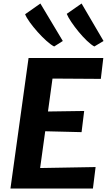

<svg xmlns="http://www.w3.org/2000/svg" viewBox="-20 -1079 620 1099"><path d="M511.9 0H39.8L143.5 -747H571.3L557.1 -627.5L280.5 -629.3L254.6 -440.8L461.8 -443.8L446.9 -322.6L238.8 -327.7L209.7 -117.2L527.2 -122.8ZM339.5 -844.4 290 -812.9Q272.1 -821.8 246.8 -844.3Q221.5 -866.9 195.9 -895.5Q170.3 -924.2 150.5 -951.6Q130.8 -979.1 123.8 -997.5L211.1 -1058.9ZM572.6 -844.4 520 -812.9Q502.1 -822.4 478.1 -845.2Q454.2 -868 430.4 -896.8Q406.7 -925.5 388.1 -953.2Q369.5 -980.9 362 -999.7L446.9 -1058.9Z"/></svg>

Font: Merriweather Sans Variable Regular
Style: Italic
Weight: 300
Italic angle: -8°
Designer: Eben Sorkin
Foundry: Eben Sorkin
Version: Version 2.001